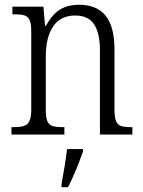

<svg xmlns="http://www.w3.org/2000/svg" viewBox="-20 -564 600 805"><path d="M28 -31H37Q66 -31 81 -36Q96 -41 103.5 -56.5Q111 -72 111 -105V-433Q111 -465 104 -480Q97 -495 82.5 -499.5Q68 -504 39 -504H32V-536H162L169 -456H173Q198 -503 231 -523.5Q264 -544 312 -544Q386 -544 423 -498Q460 -452 460 -356V-105Q460 -72 466.5 -56.5Q473 -41 486.5 -36Q500 -31 529 -31H535V0H399V-354Q399 -425 374.5 -462Q350 -499 295 -499Q234 -499 203 -453.5Q172 -408 172 -326V-102Q172 -70 179 -55Q186 -40 200.5 -35.5Q215 -31 244 -31H250V0H28ZM238 208Q255 117 261 61H328V71Q317 103 299 147Q281 191 265 221H238Z"/></svg>

Font: Noto Serif NarrowLight
Style: Regular
Weight: 300
Width: 4
Designer: Monotype Design Team
Foundry: Monotype Imaging Inc.
Version: Version 1.001